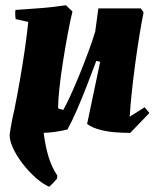

<svg xmlns="http://www.w3.org/2000/svg" viewBox="-20 -496 617 734"><path d="M168 218Q143 207 116 183Q89 159 66 129Q43 99 29.5 69.5Q16 40 17 18Q20 -4 25 -30.5Q30 -57 34 -72Q45 -126 55.5 -186Q66 -246 74.5 -304.5Q83 -363 88 -412L40 -423Q37 -440 39 -458Q86 -461 136.5 -465Q187 -469 232 -476L257 -452Q248 -415 238.5 -364Q229 -313 220.5 -258.5Q212 -204 207 -157.5Q202 -111 202 -82Q211 -78 222 -76Q233 -95 249.5 -131Q266 -167 284 -211Q302 -255 318 -298.5Q334 -342 344 -375L356 -464H518L529 -449Q521 -410 512.5 -357.5Q504 -305 496.5 -249Q489 -193 483.5 -141Q478 -89 476 -50L533 -86L551 -64L478 12Q454 12 424 10Q394 8 364 0.5Q334 -7 313 -22L363 -260L348 -263Q333 -223 314 -173.5Q295 -124 275 -78Q255 -32 238 -1Q213 5 191.5 8Q170 11 147 12Q153 62 165.5 103Q178 144 199 175L198 187Q184 204 168 218Z"/></svg>

Font: Albura ExtraBold
Style: Italic
Weight: 758
Italic angle: -7°
Designer: Mercedes Jáuregui
Foundry: Omnibus-Type Team
Version: Version 1.000; ttfautohint (v1.8.3)